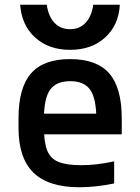

<svg xmlns="http://www.w3.org/2000/svg" viewBox="-20 -779 590 809"><path d="M315 10Q184 10 121 -51.5Q58 -113 58 -240V-280Q58 -409 110.5 -469.5Q163 -530 275 -530Q388 -530 440.5 -469.5Q493 -409 493 -280V-213H115V-300H411L386 -271V-276Q386 -363 360.5 -400Q335 -437 276 -437Q216 -437 190.5 -400Q165 -363 165 -276V-245Q165 -181 178.5 -146Q192 -111 226 -97Q260 -83 321 -83Q353 -83 385.5 -86.5Q418 -90 461 -99V-6Q428 1 389.5 5.5Q351 10 315 10ZM275 -569Q185 -569 128 -621Q71 -673 65 -759H177Q184 -710 209.5 -683Q235 -656 275 -656Q315 -656 340.5 -683Q366 -710 373 -759H485Q480 -673 423 -621Q366 -569 275 -569Z"/></svg>

Font: M PLUS Code Latin SemiExpanded Medium
Style: Regular
Weight: 500
Width: 6
Designer: Coji Morishita
Foundry: UNDERFOREST DESIGN
Version: Version 1.002; ttfautohint (v1.8.3)